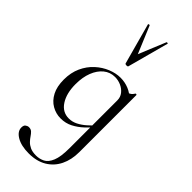

<svg xmlns="http://www.w3.org/2000/svg" viewBox="-317 -775 1101 1101"><g transform="rotate(45 233.0 -224.5)"><path d="M193.8 281Q132.4 281 95.3 259.2Q58.2 237.4 58.2 205.8Q58.2 187.2 68.2 180.2Q78.2 173.2 88.4 173.2Q104 173.2 113.5 182.1Q123 191 131.4 203.8Q139.8 216.6 151.8 229.4Q163.8 242.2 182.7 251.1Q201.6 260 231.8 260Q259.2 260 283.5 247.8Q307.8 235.6 322.7 199.6Q337.6 163.6 337.6 94V-360.6Q354.4 -367.6 364.6 -373.8Q374.8 -380 384 -394.8Q385.2 -396.8 389.2 -395.7Q393.2 -394.6 393.2 -392.4V70Q393.2 132.6 369.9 180.1Q346.6 227.6 302 254.3Q257.4 281 193.8 281ZM180.4 9.8Q142 9.8 108.7 -9.5Q75.4 -28.8 55.7 -66.7Q36 -104.6 36 -160.8Q36 -217.6 56.3 -261.8Q76.6 -306 110.1 -336.5Q143.6 -367 182.9 -382.9Q222.2 -398.8 259.2 -398.8Q294.8 -398.8 326.6 -385.7Q358.4 -372.6 377.8 -349.6L337.6 -293.6Q337.6 -319.6 322.5 -338.8Q307.4 -358 283.5 -368.7Q259.6 -379.4 234 -379.4Q194.4 -379.4 164.8 -355.1Q135.2 -330.8 118.7 -288.4Q102.2 -246 102.2 -190Q102.2 -115.8 132.2 -69.5Q162.2 -23.2 213.8 -23.2Q241.8 -23.2 267.1 -36.1Q292.4 -49 314.2 -68.3Q336 -87.6 353.8 -107.2L361.8 -100.2Q340 -75.2 313.2 -49.8Q286.4 -24.4 253.4 -7.3Q220.4 9.8 180.4 9.8ZM153.4 -726Q152.4 -729 157.9 -730Q163.4 -731 164.4 -729L233.4 -564L301.4 -729Q302.6 -731 308 -730Q313.4 -729 311.4 -726L244.4 -477Q243.4 -472 233.4 -472Q223.4 -472 221.4 -477Z"/></g></svg>

Font: Cormorant Infant Light
Style: Regular
Weight: 300
Designer: Christian Thalmann (Catharsis Fonts)
Foundry: Catharsis Fonts
Version: Version 4.001